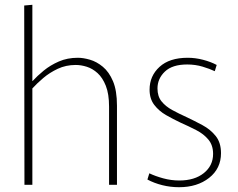

<svg xmlns="http://www.w3.org/2000/svg" viewBox="-20 -771 991 801"><path d="M81 -748 115 -751V-433H116Q135 -454 162.5 -476.5Q190 -499 225.5 -514.5Q261 -530 305 -530Q327 -530 355 -522Q383 -514 409 -492.5Q435 -471 451.5 -432Q468 -393 468 -330V0H435V-326Q435 -379 421.5 -413Q408 -447 387 -466Q366 -485 342 -492.5Q318 -500 296 -500Q255 -500 221 -484Q187 -468 160.5 -445.5Q134 -423 115 -402V0H82Z M727 10Q691 10 657 1.5Q623 -7 595 -22L603 -48Q628 -36 661 -27Q694 -18 728 -18Q792 -18 830.5 -49Q869 -80 869 -129Q869 -165 849.5 -188.5Q830 -212 799 -228Q768 -244 734 -259Q702 -274 672.5 -291Q643 -308 623.5 -333.5Q604 -359 604 -397Q604 -454 645.5 -492Q687 -530 763 -530Q795 -530 827.5 -521.5Q860 -513 884 -500L876 -474Q855 -484 825 -493Q795 -502 761 -502Q699 -502 668 -472.5Q637 -443 637 -402Q637 -369 654 -348Q671 -327 698.5 -312Q726 -297 757 -283Q791 -267 824.5 -249Q858 -231 880 -203.5Q902 -176 902 -132Q902 -68 852.5 -29Q803 10 727 10Z"/></svg>

Font: Murecho ExtraLight
Style: Regular
Weight: 200
Designer: Neil Summerour
Foundry: Positype
Version: Version 1.010; ttfautohint (v1.8.3)